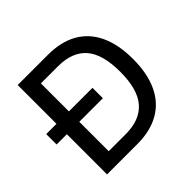

<svg xmlns="http://www.w3.org/2000/svg" viewBox="-171 -888 1071 1071"><g transform="rotate(-45 365.0 -352.5)"><path d="M99 0V-705H338Q441 -705 512 -664.5Q583 -624 620 -545.5Q657 -467 657 -353Q657 -239 620 -160Q583 -81 511.5 -40.5Q440 0 338 0ZM197 -85H332Q443 -85 499.5 -149.5Q556 -214 556 -353Q556 -492 500 -556Q444 -620 332 -620H197ZM18 -317V-399H383V-317Z"/></g></svg>

Font: Nunito Sans 7pt SemiCondensed Medium
Style: Regular
Weight: 500
Width: 4
Designer: Vernon Adams
Foundry: Vernon Adams
Version: Version 3.101;gftools[0.9.27]